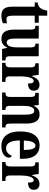

<svg xmlns="http://www.w3.org/2000/svg" viewBox="1028 -1728 710 2807"><g transform="rotate(90 1383.5 -325.0)"><path d="M207 10C263 10 302 -3 321 -13V-73C303 -67 283 -64 261 -64C222 -64 210 -91 210 -155V-477H313V-536H210V-660H136C128 -611 115 -583 100 -563C84 -542 58 -524 17 -520V-477H78V-147C78 -31 125 10 207 10Z M551 10C608 10 648 -14 674 -74H678L697 0H864V-50H857C826 -50 803 -55 803 -114V-536H619V-486H622C653 -486 673 -480 673 -420V-224C673 -129 653 -68 603 -68C556 -68 544 -112 544 -208V-536H358V-486H361C401 -486 413 -474 413 -417V-187C413 -51 454 10 551 10Z M900 0H1177V-50H1151C1119 -50 1097 -58 1097 -117V-277C1097 -364 1119 -462 1163 -462C1194 -462 1201 -434 1201 -379C1267 -379 1306 -407 1306 -462C1306 -512 1280 -547 1220 -547C1155 -547 1119 -505 1094 -434H1090L1074 -536H905V-486H908C944 -486 965 -477 965 -418V-122C965 -59 941 -50 904 -50H900Z M1333 0H1588V-50H1584C1548 -50 1528 -58 1528 -116V-312C1528 -394 1545 -471 1599 -471C1644 -471 1657 -419 1657 -334V0H1844V-50H1840C1804 -50 1787 -59 1787 -121V-354C1787 -489 1741 -548 1654 -548C1587 -548 1553 -518 1529 -462H1525L1515 -536H1337V-486H1341C1376 -486 1398 -477 1398 -421V-119C1398 -59 1375 -50 1338 -50H1333Z M2117 10C2237 10 2286 -52 2286 -101C2286 -123 2273 -136 2257 -142C2238 -95 2205 -58 2149 -58C2075 -58 2036 -120 2034 -260H2302V-306C2302 -464 2228 -548 2108 -548C1977 -548 1902 -453 1902 -265C1902 -91 1974 10 2117 10ZM2173 -318H2036C2037 -428 2065 -488 2111 -488C2155 -488 2173 -423 2173 -318Z M2349 0H2626V-50H2600C2568 -50 2546 -58 2546 -117V-277C2546 -364 2568 -462 2612 -462C2643 -462 2650 -434 2650 -379C2716 -379 2755 -407 2755 -462C2755 -512 2729 -547 2669 -547C2604 -547 2568 -505 2543 -434H2539L2523 -536H2354V-486H2357C2393 -486 2414 -477 2414 -418V-122C2414 -59 2390 -50 2353 -50H2349Z"/></g></svg>

Font: Noto Serif Devanagari ExtraCondensed
Style: Bold
Weight: 700
Width: 2
Designer: Universal Thirst, Indian Type Foundry and the Monotype Design Team
Foundry: Monotype Imaging Inc.
Version: Version 2.004